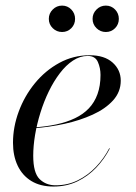

<svg xmlns="http://www.w3.org/2000/svg" viewBox="-20 -672 496 702"><path d="M175.5 10Q127.5 10 94.5 -10.2Q61.5 -30.5 44.5 -66.5Q27.5 -102.5 27.5 -150Q27.5 -207.5 48.5 -264.2Q69.5 -321 107.5 -367.5Q145.5 -414 196.8 -442Q248 -470 308 -470Q362 -470 391.8 -443.2Q421.5 -416.5 421.5 -377Q421.5 -336 393.5 -305Q365.5 -274 318.8 -252.8Q272 -231.5 215.8 -219.2Q159.5 -207 102.5 -203V-206Q148 -209 186.2 -217.2Q224.5 -225.5 254.2 -239.8Q284 -254 304.8 -275.8Q325.5 -297.5 336.5 -328Q347.5 -358.5 347.5 -398Q347.5 -423.5 337.8 -445.5Q328 -467.5 301 -467.5Q272.5 -467.5 246.8 -450.5Q221 -433.5 198.8 -404.2Q176.5 -375 158.5 -338Q140.5 -301 127.8 -260Q115 -219 108.2 -178.5Q101.5 -138 101.5 -102.5Q101.5 -40 124.8 -17.2Q148 5.5 183 5.5Q227.5 5.5 264.5 -12.8Q301.5 -31 330.8 -61.8Q360 -92.5 379.5 -130L381.5 -129Q362 -91 332.2 -59.5Q302.5 -28 263.2 -9Q224 10 175.5 10ZM367 -555Q347 -555 332.8 -569Q318.5 -583 318.5 -603Q318.5 -623 332.8 -637.2Q347 -651.5 367 -651.5Q387 -651.5 400.8 -637.2Q414.5 -623 414.5 -603Q414.5 -583 400.8 -569Q387 -555 367 -555ZM207 -555Q187 -555 172.8 -569Q158.5 -583 158.5 -603Q158.5 -623 172.8 -637.2Q187 -651.5 207 -651.5Q227 -651.5 240.8 -637.2Q254.5 -623 254.5 -603Q254.5 -583 240.8 -569Q227 -555 207 -555Z"/></svg>

Font: Bodoni Moda 72pt
Style: Italic
Weight: 400
Italic angle: -13°
Designer: Owen Earl
Foundry: indestructible type
Version: Version 2.005